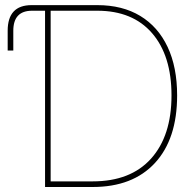

<svg xmlns="http://www.w3.org/2000/svg" viewBox="-20 -748 769 768"><path d="M10.7 -545.9V-625Q10.7 -727.5 106.4 -727.5H369.1Q469.7 -727.5 541 -684.3Q612.3 -641.1 650.4 -560.3Q688.5 -479.5 688.5 -366.2Q688.5 -192.4 599.9 -96.2Q511.2 0 350.6 0H160.2V-705.1H108.4Q33.2 -705.1 33.2 -625V-545.9ZM182.6 -22.5H350.6Q502.4 -22.5 584.2 -113.5Q666 -204.6 666 -366.2Q666 -525.4 588.4 -615.2Q510.7 -705.1 369.1 -705.1H182.6Z"/></svg>

Font: Inter Display Thin
Style: Regular
Weight: 100
Designer: Rasmus Andersson
Foundry: rsms
Version: Version 4.000;git-a52131595